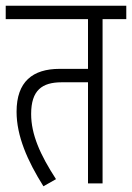

<svg xmlns="http://www.w3.org/2000/svg" viewBox="-20 -642 462 672"><path d="M339 -575H422V-622H0V-575H288V-401H189C94 -401 38 -356 38 -251C38 -166 76 -79 132 10L176 -15C120 -101 89 -172 89 -243C89 -326 127 -354 196 -354H288V0H339Z"/></svg>

Font: Noto Sans Devanagari ExtraCondensed Light
Style: Regular
Weight: 300
Width: 2
Designer: Jelle Bosma - Monotype Design Team
Foundry: Monotype Imaging Inc.
Version: Version 2.004